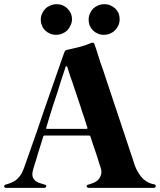

<svg xmlns="http://www.w3.org/2000/svg" viewBox="-50 -905 771 925"><path d="M694.3 -16.6Q679.7 -18.6 666 -25.4Q652.3 -32.2 639.6 -43Q627.9 -54.7 618.2 -70.3Q607.4 -85.9 599.6 -107.4Q595.7 -118.2 585.9 -149.4Q576.2 -179.7 561.5 -222.7Q547.9 -264.6 530.3 -316.4Q513.7 -367.2 496.1 -418.9Q478.5 -469.7 462.9 -518.6Q447.3 -567.4 433.6 -604.5Q421.9 -642.6 414.1 -666Q406.2 -689.5 405.3 -691.4Q403.3 -697.3 399.4 -699.2Q398.4 -699.2 396.5 -699.2Q392.6 -700.2 386.7 -697.3Q374 -691.4 359.4 -686.5Q344.7 -681.6 329.1 -677.7Q314.5 -673.8 299.8 -670.9Q285.2 -667 274.4 -665Q267.6 -664.1 264.6 -661.1Q261.7 -658.2 259.8 -652.3Q258.8 -651.4 251 -627.9Q242.2 -603.5 229.5 -566.4Q216.8 -528.3 199.2 -479.5Q182.6 -430.7 164.1 -378.9Q147.5 -328.1 129.9 -278.3Q112.3 -227.5 97.7 -186.5Q83 -145.5 73.2 -117.2Q63.5 -88.9 59.6 -81.1Q53.7 -66.4 44.9 -55.7Q36.1 -44.9 25.4 -36.1Q14.6 -29.3 2.9 -24.4Q-9.8 -18.6 -23.4 -15.6Q-27.3 -14.6 -28.3 -11.7Q-30.3 -9.8 -30.3 -7.8Q-30.3 -6.8 -30.3 -6.8Q-30.3 -3.9 -27.3 -2Q-25.4 0 -21.5 0Q40 0 163.1 0Q167 0 169.9 -2Q171.9 -3.9 172.9 -6.8Q172.9 -9.8 171.9 -12.7Q169.9 -14.6 165 -15.6Q158.2 -17.6 146.5 -21.5Q134.8 -24.4 125 -30.3Q115.2 -37.1 109.4 -48.8Q103.5 -60.5 107.4 -79.1Q108.4 -82 111.3 -94.7Q115.2 -107.4 120.1 -123Q126 -139.6 130.9 -159.2Q136.7 -178.7 142.6 -196.3Q148.4 -213.9 152.3 -227.5Q156.2 -241.2 158.2 -247.1Q160.2 -252 164.1 -252Q236.3 -252 379.9 -252Q383.8 -252 385.7 -247.1Q385.7 -245.1 389.6 -235.4Q392.6 -224.6 397.5 -210.9Q402.3 -196.3 408.2 -179.7Q413.1 -163.1 418.9 -147.5Q423.8 -131.8 427.7 -118.2Q431.6 -105.5 434.6 -98.6Q442.4 -75.2 435.5 -59.6Q429.7 -43.9 418 -34.2Q406.2 -25.4 393.6 -21.5Q380.9 -17.6 376 -15.6Q370.1 -14.6 369.1 -11.7Q367.2 -9.8 367.2 -6.8Q368.2 -3.9 371.1 -2Q373 0 377 0Q481.4 0 690.4 0Q695.3 0 697.3 -2Q700.2 -4.9 700.2 -7.8Q700.2 -7.8 700.2 -8.8Q701.2 -10.7 699.2 -12.7Q698.2 -15.6 694.3 -16.6ZM172.9 -290Q177.7 -307.6 186.5 -335.9Q195.3 -363.3 205.1 -395.5Q215.8 -427.7 226.6 -460Q237.3 -493.2 245.1 -519.5Q253.9 -546.9 259.8 -563.5Q264.6 -581.1 265.6 -582Q266.6 -585 269.5 -585.9Q270.5 -585.9 270.5 -585.9Q273.4 -585 274.4 -582Q274.4 -582 278.3 -569.3Q282.2 -556.6 289.1 -536.1Q295.9 -516.6 304.7 -491.2Q313.5 -464.8 322.3 -438.5Q331.1 -411.1 339.8 -385.7Q347.7 -359.4 355.5 -338.9Q362.3 -318.4 366.2 -304.7Q370.1 -291 371.1 -290Q371.1 -289.1 371.1 -288.1Q372.1 -284.2 367.2 -284.2Q303.7 -284.2 176.8 -284.2Q171.9 -284.2 171.9 -287.1Q171.9 -289.1 172.9 -290ZM296.9 -811.5Q296.9 -796.9 290 -783.2Q284.2 -769.5 274.4 -758.8Q263.7 -749 250 -743.2Q236.3 -737.3 219.7 -737.3Q204.1 -737.3 190.4 -743.2Q176.8 -749 167 -758.8Q157.2 -768.6 152.3 -782.2Q146.5 -794.9 146.5 -810.5Q146.5 -825.2 152.3 -838.9Q158.2 -852.5 168.9 -863.3Q178.7 -873 193.4 -878.9Q207 -884.8 222.7 -884.8Q239.3 -884.8 252.9 -878.9Q265.6 -873 275.4 -863.3Q285.2 -853.5 291 -840.8Q296.9 -827.1 296.9 -811.5ZM526.4 -811.5Q526.4 -796.9 520.5 -783.2Q514.6 -769.5 503.9 -758.8Q494.1 -749 480.5 -743.2Q465.8 -737.3 450.2 -737.3Q433.6 -737.3 420.9 -743.2Q407.2 -749 397.5 -758.8Q387.7 -768.6 381.8 -782.2Q377 -794.9 377 -810.5Q377 -825.2 382.8 -838.9Q388.7 -852.5 398.4 -863.3Q409.2 -873 422.9 -878.9Q436.5 -884.8 453.1 -884.8Q468.8 -884.8 482.4 -878.9Q496.1 -873 505.9 -863.3Q515.6 -853.5 521.5 -840.8Q526.4 -827.1 526.4 -811.5Z"/></svg>

Font: Mermaid
Style: Bold
Weight: 400
Designer: Scott Simpson
Version: Version 1.001